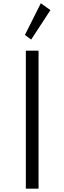

<svg xmlns="http://www.w3.org/2000/svg" viewBox="-20 -1128 385 1148"><path d="M281.5 -1067.5 224 -1108.5 129 -919 166.5 -891.5ZM210.5 0V-825H134.5V0Z"/></svg>

Font: Spartan
Style: Regular
Weight: 400
Designer: Matt Bailey, Mirko Velimirovic
Foundry: Matt Bailey
Version: Version 1.003